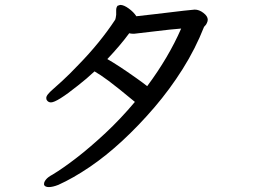

<svg xmlns="http://www.w3.org/2000/svg" viewBox="-20 -718 1040 780"><path d="M159 28Q159 21 167 11Q175 1 194 -9Q237 -35 292.5 -78Q348 -121 409 -178Q470 -235 528 -304Q457 -363 422 -389Q387 -415 364 -428Q332 -398 296 -370Q211 -302 187 -302Q177 -302 171 -310Q168 -313 168 -320Q168 -327 175.5 -336Q183 -345 193.5 -354Q204 -363 233 -389.5Q262 -416 299 -455Q386 -544 448 -638Q450 -642 452 -658V-677Q452 -688 458 -695H459Q467 -698 468 -698Q469 -698 469 -698Q483 -698 503 -683.5Q523 -669 534 -652Q565 -656 613 -661Q761 -679 771 -679Q789 -679 806.5 -665.5Q824 -652 824 -638Q824 -632 820.5 -624.5Q817 -617 814 -614.5Q811 -612 809 -609Q774 -520 722 -437.5Q670 -355 607 -281.5Q544 -208 477 -146Q410 -84 343.5 -39Q277 6 217 33Q194 42 178.5 42Q163 42 159 33V32ZM519 -581Q512 -581 505 -583Q469 -534 416 -478Q460 -453 532 -402Q559 -383 578 -368Q665 -485 716 -602Q676 -599 607 -590.5Q538 -582 526 -581Z"/></svg>

Font: Moon Stars Kai
Style: Bold
Weight: 700
Designer: GuiWonder
Version: Version 1.101